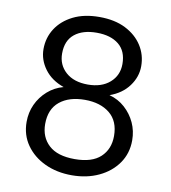

<svg xmlns="http://www.w3.org/2000/svg" viewBox="-81 -783 772 865"><g transform="rotate(10 304.5 -350.0)"><path d="M305 12Q236 12 181.5 -13.5Q127 -39 95 -84.5Q63 -130 63 -190Q63 -233 80 -270Q97 -307 128 -334.5Q159 -362 200 -373Q143 -393 112 -435Q81 -477 81 -526Q81 -578 108 -620Q135 -662 185 -687Q235 -712 305 -712Q375 -712 424.5 -687Q474 -662 501 -620Q528 -578 528 -526Q528 -477 497 -435Q466 -393 410 -373Q451 -362 481.5 -334.5Q512 -307 529 -270Q546 -233 546 -190Q546 -130 514 -84.5Q482 -39 427.5 -13.5Q373 12 305 12ZM305 -62Q384 -62 423 -98.5Q462 -135 462 -195Q462 -263 419 -298Q376 -333 305 -333Q233 -333 190 -298Q147 -263 147 -195Q147 -135 186.5 -98.5Q226 -62 305 -62ZM305 -403Q368 -403 405.5 -436Q443 -469 443 -521Q443 -580 406 -610Q369 -640 305 -640Q241 -640 204 -610Q167 -580 167 -521Q167 -469 204 -436Q241 -403 305 -403Z"/></g></svg>

Font: DM Sans 20pt
Style: Regular
Weight: 400
Version: Version 4.004;gftools[0.9.30]